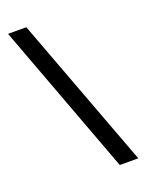

<svg xmlns="http://www.w3.org/2000/svg" viewBox="-137 -782 645 849"><g transform="rotate(-20 186.0 -357.0)"><path d="M96 -714H10L276 0H363Z"/></g></svg>

Font: Noto Sans Runic
Style: Regular
Weight: 400
Designer: Monotype Design Team
Foundry: Monotype Imaging Inc.
Version: Version 2.002